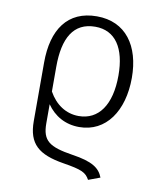

<svg xmlns="http://www.w3.org/2000/svg" viewBox="-83 -601 735 875"><g transform="rotate(10 284.5 -163.5)"><path d="M294 107C185 90 152 67 152 -14V-102C186 -53 237 -23 302 -23C426 -23 500 -132 500 -285C500 -433 429 -534 295 -534C160 -534 94 -438 94 -285V-14C94 92 144 133 260 152C348 166 367 176 384 207L438 187C422 145 388 121 294 107ZM296 -486C389 -486 438 -412 438 -285C438 -149 383 -72 291 -72C232 -72 183 -105 152 -161V-276C152 -408 195 -486 296 -486Z"/></g></svg>

Font: FiraGO Light
Style: Regular
Weight: 300
Designer: bBox Type
Foundry: bBox Type GmbH
Version: Version 1.001;PS 001.001;hotconv 1.0.88;makeotf.lib2.5.64775